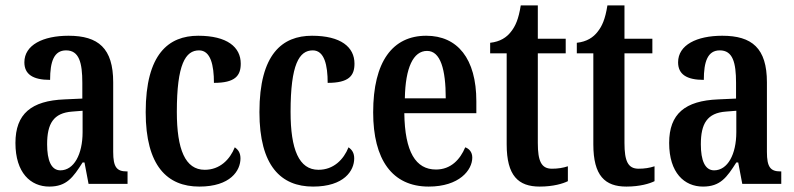

<svg xmlns="http://www.w3.org/2000/svg" viewBox="-20 -679 2933 709"><path d="M162 10C226 10 250 -24 285 -79H292L307 0H451V-46H448C411 -46 398 -62 398 -118V-375C398 -501 343 -547 233 -547C139 -547 70 -513 70 -449C70 -405 101 -384 165 -384C165 -451 179 -493 224 -493C272 -493 284 -448 284 -373V-315L218 -312C96 -307 37 -259 37 -151C37 -41 93 10 162 10ZM203 -50C169 -50 154 -87 154 -146C154 -222 177 -262 247 -267L285 -270V-191C285 -109 253 -50 203 -50Z M716 10C831 10 868 -49 868 -94C868 -114 860 -126 847 -135C829 -90 792 -52 736 -52C664 -52 633 -127 633 -266C633 -442 665 -493 715 -493C758 -493 770 -438 770 -373C848 -373 869 -399 869 -444C869 -505 819 -547 712 -547C603 -547 518 -480 518 -265C518 -66 598 10 716 10Z M1136 10C1251 10 1288 -49 1288 -94C1288 -114 1280 -126 1267 -135C1249 -90 1212 -52 1156 -52C1084 -52 1053 -127 1053 -266C1053 -442 1085 -493 1135 -493C1178 -493 1190 -438 1190 -373C1268 -373 1289 -399 1289 -444C1289 -505 1239 -547 1132 -547C1023 -547 938 -480 938 -265C938 -66 1018 10 1136 10Z M1563 10C1676 10 1724 -51 1724 -97C1724 -118 1712 -130 1698 -135C1679 -90 1645 -53 1590 -53C1515 -53 1475 -118 1473 -261H1739V-305C1739 -463 1669 -547 1554 -547C1430 -547 1358 -452 1358 -264C1358 -90 1428 10 1563 10ZM1626 -316H1475C1477 -429 1506 -491 1557 -491C1607 -491 1626 -422 1626 -316Z M1973 10C2023 10 2059 -1 2077 -10V-65C2059 -59 2040 -56 2018 -56C1979 -56 1966 -84 1966 -151V-482H2069V-536H1966V-659H1903C1895 -608 1883 -582 1867 -562C1851 -541 1827 -525 1790 -521V-482H1851V-146C1851 -30 1894 10 1973 10Z M2293 10C2343 10 2379 -1 2397 -10V-65C2379 -59 2360 -56 2338 -56C2299 -56 2286 -84 2286 -151V-482H2389V-536H2286V-659H2223C2215 -608 2203 -582 2187 -562C2171 -541 2147 -525 2110 -521V-482H2171V-146C2171 -30 2214 10 2293 10Z M2576 10C2640 10 2664 -24 2699 -79H2706L2721 0H2865V-46H2862C2825 -46 2812 -62 2812 -118V-375C2812 -501 2757 -547 2647 -547C2553 -547 2484 -513 2484 -449C2484 -405 2515 -384 2579 -384C2579 -451 2593 -493 2638 -493C2686 -493 2698 -448 2698 -373V-315L2632 -312C2510 -307 2451 -259 2451 -151C2451 -41 2507 10 2576 10ZM2617 -50C2583 -50 2568 -87 2568 -146C2568 -222 2591 -262 2661 -267L2699 -270V-191C2699 -109 2667 -50 2617 -50Z"/></svg>

Font: Noto Serif Sinhala ExtraCondensed SemiBold
Style: Regular
Weight: 600
Width: 2
Designer: Jelle Bosma - Monotype Design Team
Foundry: Monotype Imaging Inc.
Version: Version 2.007